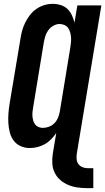

<svg xmlns="http://www.w3.org/2000/svg" viewBox="-20 -763 548 1000"><path d="M437 217Q411 217 385 213.5Q359 210 336 200.5Q313 191 294.5 175Q276 159 265 137Q254 115 252.5 89Q251 63 255 37L273 -70Q261 -53 246 -37.5Q231 -22 213 -12Q195 -2 175 3Q155 8 135 8Q110 8 87.5 -2Q65 -12 51 -31Q37 -50 31 -73.5Q25 -97 23.5 -122Q22 -147 24 -172.5Q26 -198 30 -223L86 -558Q89 -580 95 -602Q101 -624 111 -644.5Q121 -665 135.5 -684Q150 -703 169.5 -716.5Q189 -730 211 -736.5Q233 -743 255 -743Q276 -743 296.5 -736.5Q317 -730 331.5 -716Q346 -702 354.5 -683.5Q363 -665 368 -645L383 -735H508L380 37Q378 51 379 65.5Q380 80 388 91Q396 102 409 107.5Q422 113 437 113H466V217ZM204 -97Q219 -97 235 -103Q251 -109 263 -121Q275 -133 281.5 -148.5Q288 -164 291 -179L346 -514Q348 -528 349.5 -541.5Q351 -555 350 -568Q349 -581 345.5 -594Q342 -607 335 -617Q328 -627 316 -632.5Q304 -638 290 -638Q274 -638 258 -629Q242 -620 231.5 -605.5Q221 -591 216 -574.5Q211 -558 208 -541L153 -206Q151 -194 149.5 -182Q148 -170 149 -158Q150 -146 153 -135Q156 -124 163 -115Q170 -106 180.5 -101.5Q191 -97 204 -97Z"/></svg>

Font: Iosevka SS04 Extrabold
Style: Italic
Weight: 800
Italic angle: -9°
Monospace: yes
Designer: Belleve Invis
Foundry: Belleve Invis
Version: Version 19.0.0; ttfautohint (v1.8.4)